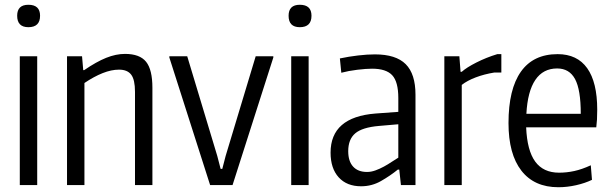

<svg xmlns="http://www.w3.org/2000/svg" viewBox="-20 -776 2559 805"><path d="M99 -662Q52 -662 52 -710Q52 -756 99 -756Q148 -756 148 -710Q148 -662 99 -662ZM63 -540H136V0H63Z M261 -540H324L329 -482H333Q384 -517 425 -533.5Q466 -550 504 -550Q566 -550 592.5 -517Q619 -484 619 -408V0H546V-391Q546 -442 530 -463Q514 -484 479 -484Q447 -484 410.5 -469.5Q374 -455 334 -428V0H261Z M690 -535V-540H765L891 -122L905 -68H912L926 -122L1052 -540H1126V-535L955 0H861Z M1237 -662Q1190 -662 1190 -710Q1190 -756 1237 -756Q1286 -756 1286 -710Q1286 -662 1237 -662ZM1201 -540H1274V0H1201Z M1494 5Q1434 5 1400 -32.5Q1366 -70 1366 -136Q1366 -285 1554 -300L1650 -307V-365Q1650 -433 1624.5 -460.5Q1599 -488 1540 -488Q1515 -488 1478 -483.5Q1441 -479 1411 -471L1405 -531Q1443 -539 1481.5 -543.5Q1520 -548 1552 -548Q1640 -548 1681 -507Q1722 -466 1722 -379V0H1661L1654 -65H1648Q1616 -39 1577.5 -17Q1539 5 1494 5ZM1519 -55Q1536 -55 1554 -61.5Q1572 -68 1589.5 -77.5Q1607 -87 1622.5 -97.5Q1638 -108 1650 -115V-255L1569 -248Q1499 -242 1469.5 -217Q1440 -192 1440 -142Q1440 -100 1460.5 -77.5Q1481 -55 1519 -55Z M1843 -540H1906L1911 -475H1916Q1936 -493 1977.5 -514Q2019 -535 2065 -549H2082V-472H2053Q2010 -465 1974.5 -451.5Q1939 -438 1916 -420V0H1843Z M2321 9Q2220 9 2166 -60.5Q2112 -130 2112 -260Q2112 -402 2164 -475.5Q2216 -549 2318 -549Q2400 -549 2442 -490Q2484 -431 2484 -316Q2484 -291 2483 -275Q2482 -259 2480 -242H2186Q2190 -145 2224 -98.5Q2258 -52 2324 -52Q2356 -52 2388 -59Q2420 -66 2457 -83L2462 -22Q2433 -8 2395.5 0.5Q2358 9 2321 9ZM2316 -489Q2257 -489 2224.5 -441Q2192 -393 2187 -299H2415Q2415 -400 2391 -444.5Q2367 -489 2316 -489Z"/></svg>

Font: Encode Sans Compressed
Style: Regular
Weight: 400
Designer: Pablo Impallari, Andres Torresi
Foundry: Pablo Impallari, Andres Torresi
Version: Version 1.000; ttfautohint (v1.00) -l 8 -r 50 -G 200 -x 14 -